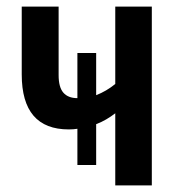

<svg xmlns="http://www.w3.org/2000/svg" viewBox="-20 -563 540 583"><path d="M441 -543V0H330V-219Q317 -209 302.5 -200.5Q288 -192 272 -186V-62H215V-172Q203 -170 189 -170Q46 -170 46 -337V-543H158V-335Q158 -298 172.5 -281.5Q187 -265 215 -265V-402H272V-274Q303 -286 330 -308V-543Z"/></svg>

Font: Noto Sans ExtraCondensed SemiBold
Style: Regular
Weight: 600
Width: 2
Designer: Monotype Design Team
Foundry: Monotype Imaging Inc.
Version: Version 2.013; ttfautohint (v1.8.4.7-5d5b)